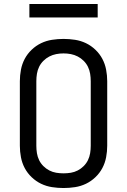

<svg xmlns="http://www.w3.org/2000/svg" viewBox="-20 -939 640 967"><path d="M300 8Q271 8 242 3.5Q213 -1 187 -13.5Q161 -26 139.5 -46.5Q118 -67 104.5 -92.5Q91 -118 85.5 -147Q80 -176 80 -205V-530Q80 -559 85.5 -588Q91 -617 104.5 -642.5Q118 -668 139.5 -688.5Q161 -709 187 -721.5Q213 -734 242 -738.5Q271 -743 300 -743Q329 -743 358 -738.5Q387 -734 413 -721.5Q439 -709 460.5 -688.5Q482 -668 495.5 -642.5Q509 -617 514.5 -588Q520 -559 520 -530V-205Q520 -176 514.5 -147Q509 -118 495.5 -92.5Q482 -67 460.5 -46.5Q439 -26 413 -13.5Q387 -1 358 3.5Q329 8 300 8ZM300 -66Q319 -66 337 -69Q355 -72 371.5 -80.5Q388 -89 401.5 -102.5Q415 -116 423 -132.5Q431 -149 434 -167.5Q437 -186 437 -205V-530Q437 -549 434 -567.5Q431 -586 423 -602.5Q415 -619 401.5 -632.5Q388 -646 371.5 -654.5Q355 -663 337 -666.5Q319 -670 300 -670Q281 -670 263 -666.5Q245 -663 228.5 -654.5Q212 -646 198.5 -632.5Q185 -619 177 -602.5Q169 -586 166 -567.5Q163 -549 163 -530V-205Q163 -186 166 -167.5Q169 -149 177 -132.5Q185 -116 198.5 -102.5Q212 -89 228.5 -80.5Q245 -72 263 -69Q281 -66 300 -66ZM472 -851H128V-919H472Z"/></svg>

Font: Nova Nerd Font
Style: Regular
Weight: 400
Designer: Belleve Invis
Foundry: Belleve Invis
Version: Version 24.1.4; ttfautohint (v1.8.4);Nerd Fonts 3.1.1